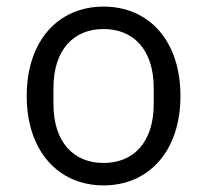

<svg xmlns="http://www.w3.org/2000/svg" viewBox="-20 -638 628 582"><path d="M294 -76C431 -76 527 -180 527 -347C527 -515 431 -618 294 -618C157 -618 61 -515 61 -347C61 -180 157 -76 294 -76ZM294 -144C204 -144 142 -206 142 -323V-371C142 -488 204 -550 294 -550C384 -550 446 -488 446 -371V-323C446 -206 384 -144 294 -144Z"/></svg>

Font: IBM Plex Devanagari
Style: Regular
Weight: 400
Designer: Mike Abbink, Paul van der Laan, Pieter van Rosmalen, Erin McLaughlin
Foundry: Bold Monday
Version: Version 1.0